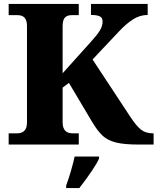

<svg xmlns="http://www.w3.org/2000/svg" viewBox="-20 -734 800 975"><path d="M24 -57H67Q117 -57 117 -112V-603Q117 -657 70 -657H24V-714H380V-657H343Q321 -657 309.5 -644.5Q298 -632 298 -601V-362L441 -521Q473 -556 487 -579Q501 -602 501 -625Q501 -643 487.5 -650.5Q474 -658 442 -658V-714H730V-658Q691 -658 656 -636Q621 -614 582 -572L450 -432L641 -142Q673 -93 697 -75Q721 -57 755 -57H760V0H683Q610 0 568.5 -10.5Q527 -21 501.5 -44.5Q476 -68 449 -113L330 -313L298 -289V-113Q298 -57 348 -57H380V0H24ZM316 208Q328 176 340.5 133Q353 90 359 61H483V71Q463 117 383 221H316Z"/></svg>

Font: Noto Serif ExtraBold
Style: Regular
Weight: 800
Designer: Monotype Design Team
Foundry: Monotype Imaging Inc.
Version: Version 1.001